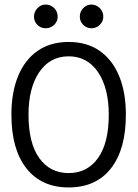

<svg xmlns="http://www.w3.org/2000/svg" viewBox="-20 -811 603 842"><path d="M281 11Q162 11 96 -72.5Q30 -156 30 -308Q30 -406 59.5 -477.5Q89 -549 145 -588Q201 -627 281 -627Q361 -627 417 -588Q473 -549 502.5 -477.5Q532 -406 532 -308Q532 -156 466.5 -72.5Q401 11 281 11ZM281 -52Q363 -52 410 -118Q457 -184 457 -308Q457 -425 410 -494.5Q363 -564 281 -564Q199 -564 152 -494.5Q105 -425 105 -308Q105 -184 152 -118Q199 -52 281 -52ZM180 -687Q159 -687 144 -702Q129 -717 129 -738Q129 -759 144 -775Q159 -791 180 -791Q202 -791 217.5 -775.5Q233 -760 233 -738Q233 -717 217.5 -702Q202 -687 180 -687ZM381 -687Q360 -687 345 -702Q330 -717 330 -738Q330 -760 345 -775.5Q360 -791 381 -791Q402 -791 417.5 -775.5Q433 -760 433 -738Q433 -717 417.5 -702Q402 -687 381 -687Z"/></svg>

Font: Inconsolata SemiExpanded
Style: Regular
Weight: 400
Width: 6
Monospace: yes
Designer: Raph Levien, Cyreal, Brenton Simpson
Foundry: Raph Levien, Cyreal, Google
Version: Version 3.100; ttfautohint (v1.8.4.7-5d5b)